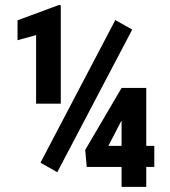

<svg xmlns="http://www.w3.org/2000/svg" viewBox="-20 -728 663 748"><path d="M216.8 -324.2H120.6V-591.3L48.3 -571.3V-648.9L208 -708H216.8ZM203.1 -57.1 137.7 -94.2 429.2 -649.9 495.1 -612.8ZM549.8 -159.7H581.1V-77.6H549.8V0H453.6V-77.6H317.9L312 -144L453.6 -385.3H549.8ZM402.3 -159.7H453.6V-257.8L449.7 -251.5Z"/></svg>

Font: Roboto Condensed
Style: Bold
Weight: 700
Designer: Google
Version: Version 2.134; 2016